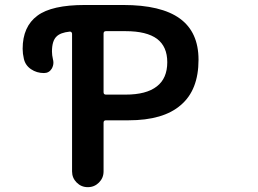

<svg xmlns="http://www.w3.org/2000/svg" viewBox="-20 -775 1040 774"><path d="M270.5 -84V-638.7Q270.5 -642.6 267.6 -645.5Q264.6 -648.4 260.7 -647.5Q223.6 -643.6 208 -627.9Q189.5 -610.4 189.5 -567.4Q189.5 -552.7 193.4 -536.1Q195.3 -529.3 195.3 -522.5Q195.3 -509.8 188.5 -498Q177.7 -480.5 157.2 -480.5Q127.9 -480.5 105 -496.1Q82 -511.7 76.2 -538.1Q71.3 -558.6 71.3 -578.1Q71.3 -668 130.9 -711.9Q188.5 -754.9 322.3 -754.9H476.6Q629.9 -754.9 705.1 -700.2Q780.3 -645.5 780.3 -534.2Q780.3 -412.1 709 -351.6Q638.7 -290 498 -290H496.1H407.2Q397.5 -290 397.5 -280.3V-84Q397.5 -57.6 378.9 -39.1Q360.4 -20.5 334 -20.5Q307.6 -20.5 289.1 -39.1Q270.5 -57.6 270.5 -84ZM486.3 -393.6Q570.3 -393.6 612.3 -426.8Q654.3 -459 654.3 -524.4Q654.3 -586.9 613.3 -618.2Q571.3 -649.4 486.3 -649.4H407.2Q397.5 -649.4 397.5 -639.6V-403.3Q397.5 -393.6 407.2 -393.6Z"/></svg>

Font: Rounded-X Mgen+ 1mn medium
Style: Regular
Weight: 500
Designer: [Source Han Sans]
Ryoko NISHIZUKA  (kana & ideographs); Paul D. Hunt (Latin, Greek & Cyrillic); Wenlong ZHANG  (bopomofo
Version: Version 1.059.20150602